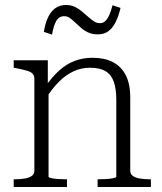

<svg xmlns="http://www.w3.org/2000/svg" viewBox="-20 -751 652 771"><path d="M35 0V-31H37Q61 -31 79 -34Q97 -37 107.5 -44.5Q118 -52 118 -66V-434Q118 -448 110.5 -455.5Q103 -463 87 -467.5Q71 -472 46 -477L35 -479V-509H172V-401L175 -397V-41Q175 -38 186.5 -35.5Q198 -33 215 -32Q232 -31 246 -31H249V0ZM586 0H372V-31H374Q388 -31 405 -32Q422 -33 434.5 -35.5Q447 -38 447 -41V-349Q447 -394 437 -422.5Q427 -451 404 -465Q381 -479 342 -479Q306 -479 275 -464.5Q244 -450 217 -423Q190 -396 165 -357L163 -405Q190 -443 218.5 -468.5Q247 -494 280 -506.5Q313 -519 352 -519Q399 -519 432.5 -502Q466 -485 484.5 -450Q503 -415 503 -359V-66Q503 -52 513.5 -44.5Q524 -37 542.5 -34Q561 -31 584 -31H586ZM372 -613Q351 -613 334.5 -620.5Q318 -628 305.5 -639Q293 -650 281.5 -661Q270 -672 260 -679Q250 -686 238 -686Q217 -686 206 -667Q195 -648 189 -612L156 -623Q162 -659 173.5 -682.5Q185 -706 202.5 -718.5Q220 -731 245 -731Q265 -731 280.5 -723.5Q296 -716 309 -705Q322 -694 334 -683.5Q346 -673 357 -665.5Q368 -658 381 -658Q394 -658 403 -666.5Q412 -675 419 -691Q426 -707 432 -730L464 -719Q456 -685 444 -661.5Q432 -638 415 -625.5Q398 -613 372 -613Z"/></svg>

Font: Roboto Serif 36pt ExtraLight
Style: Regular
Weight: 250
Designer: Greg Gazdowicz
Foundry: Commercial Type
Version: Version 1.008